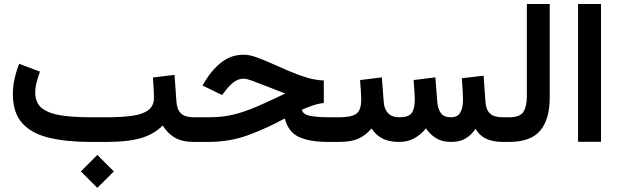

<svg xmlns="http://www.w3.org/2000/svg" viewBox="-20 -700 3054 947"><path d="M460 64 541.5 145.5 460 226.6 378.9 145.5ZM734.4 -317.9 840.8 -330.6 850.1 -200.7Q852.5 -160.2 872.3 -140.9Q892.1 -121.6 935.1 -121.6H946.8V0H935.1Q879.4 0 843 -20.8Q806.6 -41.5 782.7 -81.1Q739.7 -38.1 676 -19Q612.3 0 506.8 0H425.3Q309.1 0 223.1 -20.3Q137.2 -40.5 90.3 -91.8Q43.5 -143.1 43.5 -235.4Q43.5 -275.4 52.2 -313.5Q61 -351.6 74.7 -385.3L176.8 -346.7Q168.9 -324.2 161.4 -296.4Q153.8 -268.6 153.8 -242.7Q154.3 -190.9 188.7 -165Q223.1 -139.2 284.2 -130.4Q345.2 -121.6 425.3 -121.6H506.8Q580.1 -121.6 632.1 -128.9Q684.1 -136.2 711.7 -157Q739.3 -177.7 739.3 -217.8Q739.3 -240.7 737.5 -268.1Q735.8 -295.4 734.4 -317.9Z M1577.1 -303.2V-191.9Q1551.8 -189.5 1523.2 -179.9Q1494.6 -170.4 1468.8 -158.7Q1474.6 -134.8 1511.5 -128.2Q1548.3 -121.6 1601.6 -121.6H1628.4V0H1599.6Q1506.3 0 1453.9 -24.7Q1401.4 -49.3 1384.8 -115.7Q1292 -65.4 1201.9 -32.7Q1111.8 0 1008.8 0H927.2V-121.6H1010.3Q1078.6 -121.6 1135 -135.7Q1191.4 -149.9 1251 -176Q1310.5 -202.1 1387.2 -238.8Q1338.9 -256.8 1296.9 -273.7Q1254.9 -290.5 1225.1 -301.3Q1195.3 -312 1183.1 -312Q1155.3 -312 1133.5 -295.2Q1111.8 -278.3 1096.2 -257.8L1075.2 -231.4L979 -278.3L995.1 -305.2Q1028.8 -359.9 1075.2 -395Q1121.6 -430.2 1183.6 -430.2Q1209.5 -430.2 1244.9 -417.5Q1280.3 -404.8 1321.8 -386.2Q1363.3 -367.7 1407 -348.9Q1450.7 -330.1 1494.1 -317.1Q1537.6 -304.2 1577.1 -303.2Z M2204.6 0Q2160.2 0 2130.4 -18.6Q2100.6 -37.1 2081.1 -66.9Q2055.2 -35.6 2022.9 -17.8Q1990.7 0 1949.2 0Q1897.5 0 1865 -17.6Q1832.5 -35.2 1812.5 -66.4Q1787.1 -35.2 1750.5 -17.6Q1713.9 0 1653.8 0H1608.9V-121.6H1654.8Q1711.4 -121.6 1736.6 -138.4Q1761.7 -155.3 1761.7 -210Q1761.7 -221.7 1760 -249.3Q1758.3 -276.9 1755.9 -305.2L1863.3 -318.4L1872.6 -197.8Q1875 -162.1 1894 -141.8Q1913.1 -121.6 1950.2 -121.6Q1995.1 -121.6 2010.5 -142.6Q2025.9 -163.6 2025.9 -210Q2025.9 -221.2 2024.2 -249Q2022.5 -276.9 2020 -305.2L2127.4 -318.4L2136.7 -197.8Q2139.2 -163.6 2154.1 -142.6Q2168.9 -121.6 2204.1 -121.6Q2236.3 -121.6 2250 -144.3Q2263.7 -167 2263.7 -210Q2263.7 -227.5 2262 -255.4Q2260.3 -283.2 2257.8 -314L2365.2 -326.7L2374.5 -197.8Q2377 -157.7 2397.5 -139.6Q2418 -121.6 2458 -121.6H2472.7V0H2459Q2361.8 0 2325.7 -64.5Q2305.7 -35.2 2277.3 -17.6Q2249 0 2204.6 0Z M2453.1 -121.6H2491.7Q2545.4 -121.6 2562 -148.9Q2578.6 -176.3 2578.6 -225.6V-680.2H2691.4V-218.3Q2691.4 -110.4 2644 -55.2Q2596.7 0 2491.2 0H2453.1Z M2944.3 -680.2V-0.5H2831.1V-680.2Z"/></svg>

Font: Vazirmatn UI NL SemiBold
Style: Regular
Weight: 600
Designer: Saber Rastikerdar
Foundry: Saber Rastikerdar
Version: Version 33.003